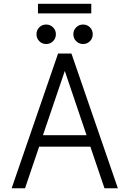

<svg xmlns="http://www.w3.org/2000/svg" viewBox="-20 -1010 695 1030"><path d="M540.5 0 464.8 -223.1H189.9L114.3 0H42.5L291.5 -722.7H363.3L612.3 0ZM327.6 -629.4 210.4 -284.7H444.3ZM373.5 -826.2Q373.5 -848.1 388.7 -863.3Q403.8 -878.4 425.8 -878.4Q447.8 -878.4 462.6 -863.3Q477.5 -848.1 477.5 -826.2Q477.5 -804.2 462.6 -789.1Q447.8 -773.9 425.8 -773.9Q403.8 -773.9 388.7 -789.1Q373.5 -804.2 373.5 -826.2ZM175.8 -826.2Q175.8 -848.1 190.7 -863.3Q205.6 -878.4 227.5 -878.4Q249.5 -878.4 264.6 -863.3Q279.8 -848.1 279.8 -826.2Q279.8 -804.2 264.6 -789.1Q249.5 -773.9 227.5 -773.9Q205.6 -773.9 190.7 -789.1Q175.8 -804.2 175.8 -826.2ZM183.6 -938V-989.7H469.7V-938Z"/></svg>

Font: Giphurs Light
Style: Regular
Weight: 300
Version: Version 0.920; ttfautohint (v1.8.4.7-5d5b)